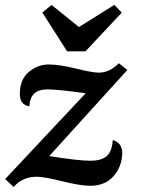

<svg xmlns="http://www.w3.org/2000/svg" viewBox="-20 -744 572 779"><path d="M35.2 14.6 1 -17.6 327.6 -365.7Q214.8 -381.3 171.4 -381.3Q102.1 -381.3 99.1 -312.5Q60.5 -318.8 60.5 -362.3Q60.5 -421.9 96.9 -452.1Q133.3 -482.4 177.7 -482.4Q220.2 -482.4 287.8 -465.8Q355.5 -449.2 380.9 -449.2Q424.3 -449.2 462.4 -487.3L496.6 -460L179.7 -110.8Q297.4 -91.8 347.2 -91.8Q390.1 -91.8 412.1 -109.9Q434.1 -127.9 437.5 -175.8Q476.1 -164.1 476.1 -122.6Q474.1 -65.9 439.7 -28.1Q405.3 9.8 346.2 9.8Q306.6 9.8 232.7 -8.5Q158.7 -26.9 128.9 -26.9Q71.3 -26.9 35.2 14.6ZM326.7 -535.6H252.4L151.9 -692.9L189 -724.1L300.3 -634.3L443.8 -724.1L474.1 -692.9Z"/></svg>

Font: Kelvinch
Style: Bold Italic
Weight: 700
Italic angle: -10°
Designer: Paul James Miller
Foundry: High-Logic / Made with FontCreator
Version: Version 3.30 September 23, 2016